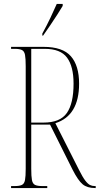

<svg xmlns="http://www.w3.org/2000/svg" viewBox="-20 -951 504 971"><path d="M36 0V-10H54Q79 -10 91 -16Q103 -22 106.5 -40.5Q110 -59 110 -98V-616Q110 -655 106.5 -673.5Q103 -692 91 -698Q79 -704 54 -704H36V-714H200Q297 -714 338.5 -666.5Q380 -619 380 -528Q380 -366 260 -328L380 -91Q398 -55 411 -38Q424 -21 435 -15.5Q446 -10 459 -10H464V0H461Q421 0 398 -19Q375 -38 347 -93L233 -321H138V-98Q138 -59 141.5 -40.5Q145 -22 157 -16Q169 -10 194 -10H219V0ZM200 -331Q284 -331 318 -379.5Q352 -428 352 -528Q352 -615 319 -659.5Q286 -704 206 -704H138V-331ZM194 -781Q218 -825 235 -861Q252 -897 267 -931H297V-921Q287 -904 270 -877.5Q253 -851 234 -823Q215 -795 198 -771H194Z"/></svg>

Font: Noto Serif Display ExtraCondensed Thin
Style: Regular
Weight: 100
Width: 2
Designer: Monotype Design Team
Foundry: Monotype Imaging Inc.
Version: Version 2.009